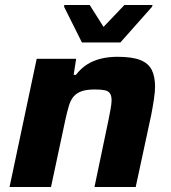

<svg xmlns="http://www.w3.org/2000/svg" viewBox="-20 -744 680 764"><path d="M18 0 126 -510H283L273 -446H282Q302 -472 326.5 -487.5Q351 -503 381.5 -510.5Q412 -518 447 -518Q506 -518 538.5 -505Q571 -492 584 -465.5Q597 -439 597 -399Q597 -379 592.5 -349Q588 -319 582 -288L520 0H356L412 -268Q416 -288 420 -310Q424 -332 424 -344Q424 -363 417.5 -372.5Q411 -382 396.5 -385Q382 -388 358 -388Q325 -388 305 -381Q285 -374 273 -360Q261 -346 254 -322.5Q247 -299 240 -267L183 0ZM306 -575 235 -717 236 -724H337L392 -637L475 -724H587L585 -717L459 -575Z"/></svg>

Font: Saira SemiExpanded
Style: Bold Italic
Weight: 700
Width: 6
Italic angle: -12°
Designer: Hector Gatti with collaboration of the Omnibus-Type team
Foundry: Omnibus-Type
Version: Version 1.101